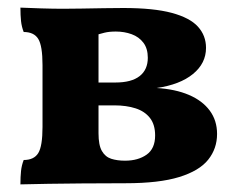

<svg xmlns="http://www.w3.org/2000/svg" viewBox="-20 -481 624 504"><path d="M33.6 3Q33.6 -17.2 35.2 -32.2Q36.8 -47.2 42.2 -61Q69.2 -61 80.4 -79.1Q91.6 -97.2 91.6 -148V-310Q91.6 -360.8 80.4 -378.9Q69.2 -397 42.2 -397Q36.8 -410.8 35.2 -425.8Q33.6 -440.8 33.6 -461Q55.6 -460 87.7 -459Q119.8 -458 145.8 -458Q165.2 -458 194 -458.5Q222.8 -459 252.4 -459.5Q282 -460 304 -460Q383.2 -460 430.8 -447.2Q478.4 -434.4 499.6 -411Q520.8 -387.6 520.8 -355.4Q520.8 -314.8 486.6 -286.8Q452.4 -258.8 391.2 -250Q440.4 -247 475.8 -231.9Q511.2 -216.8 530.5 -190.8Q549.8 -164.8 549.8 -129.4Q549.8 -91 526.5 -61.8Q503.2 -32.6 450.4 -16.3Q397.6 0 309.8 0Q243.6 0 194.8 0.5Q146 1 107.2 1.5Q68.4 2 33.6 3ZM308.2 -59.2Q342.4 -59.2 364.8 -75Q387.2 -90.8 387.2 -125.4Q387.2 -154 373.6 -171.4Q360 -188.8 335.9 -196.6Q311.8 -204.4 280.2 -204.4H214V-264.4H283Q325 -264.4 346.5 -281.2Q368 -298 368 -329.4Q368 -353.6 356.4 -368.9Q344.8 -384.2 325.6 -391.2Q306.4 -398.2 284 -398.2Q266.6 -398.2 254.4 -395.2Q242.2 -392.2 223.6 -386.4L238.6 -432V-131Q238.6 -100 247.5 -84.6Q256.4 -69.2 272 -64.2Q287.6 -59.2 308.2 -59.2Z"/></svg>

Font: Vollkorn
Style: Regular
Weight: 400
Designer: Friedrich Althausen
Foundry: Friedrich Althausen
Version: Version 4.104